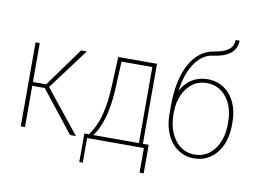

<svg xmlns="http://www.w3.org/2000/svg" viewBox="-92 -896 1591 1190"><g transform="rotate(10 704.0 -301.5)"><path d="M106 -528.3V0H79.6V-528.3ZM402.3 -528.3 201.7 -259.8H95.2L95.7 -283.7H189.5L366.2 -528.3ZM389.6 0 184.1 -260.7 199.2 -283.7 426.8 0Z M600.1 -528.3H626L617.7 -344.7Q614.3 -268.1 603.8 -211.2Q593.3 -154.3 578.4 -113.8Q563.5 -73.2 546.4 -45.9Q529.3 -18.6 513.2 0H495.1L496.1 -24.4L504.9 -24.9Q515.1 -40.5 528.6 -63.2Q542 -85.9 555.2 -122.1Q568.4 -158.2 578.4 -212.4Q588.4 -266.6 591.8 -344.7ZM613.8 -528.3H843.8V0H818.8V-503.4H613.8ZM475.6 -24.9H880.4V154.8H854.5V0H497.1V154.8H475.1Z M1298.3 -758.3H1323.2Q1323.2 -733.4 1313.7 -713.1Q1304.2 -692.9 1285.6 -677.7Q1267.1 -662.6 1240.2 -652.8Q1213.4 -643.1 1179.2 -638.7Q1137.7 -633.8 1104.2 -606.7Q1070.8 -579.6 1046.9 -533.7Q1022.9 -487.8 1010.5 -425.8Q998 -363.8 998 -289.1V-242.2H974.1V-289.1Q974.1 -370.1 988 -435.8Q1002 -501.5 1028.3 -549.8Q1054.7 -598.1 1091.8 -627.2Q1128.9 -656.2 1174.8 -664.1Q1224.6 -672.4 1251.2 -686Q1277.8 -699.7 1288.1 -718.3Q1298.3 -736.8 1298.3 -758.3ZM1170.9 -488.8Q1214.8 -488.8 1251 -471.7Q1287.1 -454.6 1313 -423.3Q1338.9 -392.1 1353 -349.1Q1367.2 -306.2 1367.2 -254.4V-233.9Q1367.2 -180.7 1353 -136Q1338.9 -91.3 1312.7 -58.8Q1286.6 -26.4 1250.5 -8.5Q1214.4 9.3 1170.4 9.3Q1126.5 9.3 1090.6 -8.5Q1054.7 -26.4 1028.6 -58.8Q1002.4 -91.3 988.3 -136Q974.1 -180.7 974.1 -233.9V-254.4Q974.1 -271 975.6 -286.6Q977.1 -302.2 980 -316.9Q982.9 -331.5 986.8 -345.2Q1001 -389.2 1027.1 -421.4Q1053.2 -453.6 1089.6 -471.2Q1126 -488.8 1170.9 -488.8ZM1169.9 -464.4Q1116.2 -464.4 1077.9 -434.8Q1039.6 -405.3 1019.3 -357.4Q999 -309.6 999 -254.4V-233.9Q999 -189.9 1010.5 -150.6Q1022 -111.3 1043.9 -80.6Q1065.9 -49.8 1097.9 -32.2Q1129.9 -14.6 1170.4 -14.6Q1210.9 -14.6 1242.7 -32.2Q1274.4 -49.8 1296.4 -80.6Q1318.4 -111.3 1329.6 -150.6Q1340.8 -189.9 1340.8 -233.9V-254.4Q1340.8 -295.9 1329.6 -333.7Q1318.4 -371.6 1296.4 -400.9Q1274.4 -430.2 1242.7 -447.3Q1210.9 -464.4 1169.9 -464.4Z"/></g></svg>

Font: Roboto Condensed Thin
Style: Regular
Weight: 250
Width: 3
Designer: Christian Robertson
Foundry: Google
Version: Version 3.009; 2024